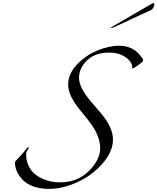

<svg xmlns="http://www.w3.org/2000/svg" viewBox="-20 -1180 1012 1234"><path d="M76 -136Q76 -142 95 -161Q114 -180 128.5 -197.5Q143 -215 150.5 -224.5Q158 -234 160 -234Q166 -234 166 -230L157 -216Q148 -202 148 -190Q148 -148 163.5 -115Q179 -82 202.5 -62.5Q226 -43 256 -30Q307 -8 364 -8Q479 -8 551.5 -81Q624 -154 624 -228Q624 -308 552 -401Q522 -440 490 -478Q418 -568 418 -636Q418 -704 472.5 -763Q527 -822 602.5 -854Q678 -886 746 -886Q828 -886 878 -828Q900 -802 900 -794Q900 -786 893 -780Q882 -771 859.5 -755.5Q837 -740 833.5 -740Q830 -740 830 -746Q830 -782 787.5 -812Q745 -842 682 -842Q592 -842 540 -792.5Q488 -743 488 -680Q488 -616 565 -527Q597 -490 629 -452Q706 -361 706 -283.5Q706 -206 640 -130Q574 -54 479 -10Q384 34 296 34Q238 34 193 18Q148 0 124 -26Q76 -78 76 -136ZM714 -1016 952 -1154Q961 -1160 968 -1160Q972 -1160 972 -1152Q972 -1144 965.5 -1131.5Q959 -1119 952 -1116Q920 -1102 856 -1072Q704 -1000 698 -1000Q692 -1000 692 -1001.5Q692 -1003 714 -1016Z"/></svg>

Font: Miama
Style: Regular
Weight: 400
Italic angle: 16.5°
Designer: Linus Romer
Foundry: Linus Romer
Version: 0.32